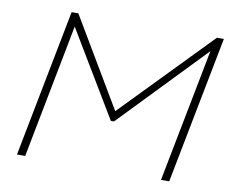

<svg xmlns="http://www.w3.org/2000/svg" viewBox="-77 -799 1087 898"><g transform="rotate(10 466.5 -350.0)"><path d="M57 0 193 -700H225L474 -280H475L883 -700H916L780 0H741L864 -633L477 -231H462L219 -636L96 0Z"/></g></svg>

Font: REM Thin
Style: Italic
Weight: 250
Italic angle: -11°
Designer: Octavio Pardo
Foundry: Ashler Design
Version: Version 1.005;gftools[0.9.28]